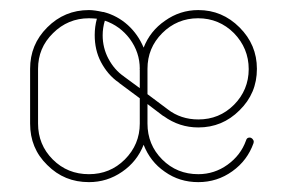

<svg xmlns="http://www.w3.org/2000/svg" viewBox="-20 -369 582 389"><path d="M160.2 -348.6C127 -348.6 99.1 -336.9 75.7 -313.5C52.2 -290 41 -262.2 41 -229.5V-118.7C41 -85.4 52.2 -57.6 75.7 -34.7C99.1 -11.2 127 0 160.2 0C184.6 0 207 -6.8 227.5 -21C247.6 -34.7 262.2 -53.2 271 -75.7C279.8 -53.2 293.9 -34.7 314 -21C334 -6.8 356.4 0 381.8 0C407.2 0 430.2 -7.3 450.7 -22C471.2 -36.6 485.4 -55.7 493.7 -79.1C493.7 -79.6 494.1 -80.6 494.1 -82C494.1 -84 493.2 -85.4 491.7 -87.4C489.7 -89.4 487.8 -90.3 485.8 -90.3C481.9 -90.3 479.5 -88.4 478.5 -84.5C471.2 -64 458.5 -47.9 440.9 -35.2C423.3 -22.5 403.3 -16.1 381.8 -16.1C353 -16.1 328.6 -25.9 308.6 -45.9C288.6 -65.9 278.8 -90.3 278.8 -118.7V-158.2L309.6 -134.8L310.5 -134.3L311 -133.8H311.5C333 -118.2 356.4 -110.8 381.8 -110.8C414.1 -110.8 441.9 -122.1 465.3 -145.5C488.8 -168.5 500.5 -196.3 500.5 -229.5C500.5 -262.2 488.8 -290 465.3 -313.5C441.9 -336.9 414.1 -348.6 381.8 -348.6C356.9 -348.6 334.5 -341.3 314.5 -327.1C293.9 -313 279.8 -294.9 271 -272.5C263.7 -290 252.9 -305.7 238.8 -318.4C224.6 -331.1 208.5 -339.8 189.9 -344.7H189H188.5C177.2 -347.2 168 -348.6 160.2 -348.6ZM160.2 -332C165.5 -332 170.9 -331.5 176.3 -331.1C173.3 -320.3 171.9 -309.1 171.9 -297.9C171.9 -278.3 175.8 -259.8 184.6 -243.2C193.4 -226.6 205.1 -212.4 220.7 -201.7H221.2L221.7 -200.7L263.2 -169.9V-119.6V-118.7C263.2 -90.3 252.9 -65.9 232.9 -45.9C212.9 -25.9 188.5 -16.1 160.2 -16.1C131.3 -16.1 106.9 -25.9 86.9 -45.9C66.9 -65.9 57.1 -90.3 57.1 -118.7V-229.5C57.1 -257.8 66.9 -281.7 87.4 -301.8C107.4 -321.8 131.8 -332 160.2 -332ZM381.3 -332C409.7 -332 434.1 -321.8 454.1 -301.8C473.6 -281.7 483.9 -257.3 483.9 -229C483.9 -200.7 473.6 -176.3 454.1 -156.7C434.1 -136.7 410.2 -127 381.8 -127C358.4 -127 337.4 -133.8 319.8 -147.5L319.3 -147.9L278.8 -178.2V-228.5V-229V-229.5C278.8 -257.8 288.6 -281.7 308.6 -301.8C328.6 -321.8 353 -332 381.3 -332ZM192.4 -327.1C212.9 -320.3 230 -307.6 243.2 -290C256.3 -272 263.2 -252 263.2 -229.5L262.7 -229L263.2 -228V-190.4L231.9 -213.4L231.4 -213.9C217.8 -223.1 207.5 -235.4 199.7 -250C191.9 -264.6 188 -280.8 188 -297.4C188 -307.6 189.5 -317.4 192.4 -327.1Z"/></svg>

Font: Mill
Style: Thin
Weight: 100
Version: Version 001.000